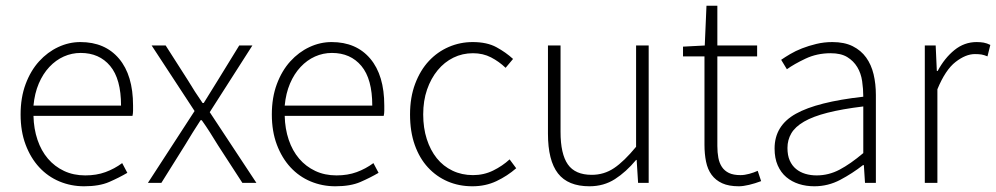

<svg xmlns="http://www.w3.org/2000/svg" viewBox="-20 -639 3481 671"><path d="M274 12Q228 12 187.5 -5Q147 -22 117 -54.5Q87 -87 69.5 -133.5Q52 -180 52 -239Q52 -298 69.5 -345Q87 -392 116.5 -424.5Q146 -457 183.5 -474.5Q221 -492 261 -492Q347 -492 396 -434Q445 -376 445 -270Q445 -261 445 -252Q445 -243 443 -234H97Q98 -189 111 -150.5Q124 -112 147.5 -84.5Q171 -57 204 -41.5Q237 -26 278 -26Q317 -26 348.5 -37.5Q380 -49 407 -69L425 -35Q396 -18 361.5 -3Q327 12 274 12ZM97 -270H403Q403 -363 365 -408.5Q327 -454 262 -454Q231 -454 203 -441.5Q175 -429 152.5 -405Q130 -381 115.5 -347Q101 -313 97 -270Z M497 0 660 -251 510 -480H559L637 -358Q649 -338 661.5 -318.5Q674 -299 688 -279H692Q705 -299 716.5 -318.5Q728 -338 741 -358L816 -480H862L713 -247L876 0H827L742 -131Q728 -154 714 -176Q700 -198 685 -219H681Q667 -198 653.5 -176Q640 -154 626 -131L544 0Z M1152 12Q1106 12 1065.5 -5Q1025 -22 995 -54.5Q965 -87 947.5 -133.5Q930 -180 930 -239Q930 -298 947.5 -345Q965 -392 994.5 -424.5Q1024 -457 1061.5 -474.5Q1099 -492 1139 -492Q1225 -492 1274 -434Q1323 -376 1323 -270Q1323 -261 1323 -252Q1323 -243 1321 -234H975Q976 -189 989 -150.5Q1002 -112 1025.5 -84.5Q1049 -57 1082 -41.5Q1115 -26 1156 -26Q1195 -26 1226.5 -37.5Q1258 -49 1285 -69L1303 -35Q1274 -18 1239.5 -3Q1205 12 1152 12ZM975 -270H1281Q1281 -363 1243 -408.5Q1205 -454 1140 -454Q1109 -454 1081 -441.5Q1053 -429 1030.5 -405Q1008 -381 993.5 -347Q979 -313 975 -270Z M1631 12Q1584 12 1544.5 -5Q1505 -22 1475.5 -54Q1446 -86 1429.5 -132.5Q1413 -179 1413 -239Q1413 -299 1431 -346.5Q1449 -394 1479 -426Q1509 -458 1548.5 -475Q1588 -492 1632 -492Q1682 -492 1715 -474Q1748 -456 1773 -433L1747 -402Q1724 -424 1696 -438.5Q1668 -453 1633 -453Q1596 -453 1564.5 -437.5Q1533 -422 1509.5 -393.5Q1486 -365 1472.5 -326Q1459 -287 1459 -239Q1459 -192 1471.5 -153Q1484 -114 1506.5 -86Q1529 -58 1561.5 -42.5Q1594 -27 1633 -27Q1671 -27 1703.5 -43Q1736 -59 1761 -82L1784 -51Q1753 -24 1715 -6Q1677 12 1631 12Z M2040 12Q1965 12 1930 -33Q1895 -78 1895 -172V-480H1939V-178Q1939 -101 1964.5 -64.5Q1990 -28 2048 -28Q2091 -28 2126 -51.5Q2161 -75 2203 -126V-480H2247V0H2210L2205 -80H2203Q2168 -38 2129 -13Q2090 12 2040 12Z M2562 12Q2527 12 2504 1.5Q2481 -9 2467 -28Q2453 -47 2447.5 -74Q2442 -101 2442 -133V-442H2367V-476L2443 -480L2449 -619H2487V-480H2626V-442H2487V-129Q2487 -106 2490.5 -87.5Q2494 -69 2503 -55.5Q2512 -42 2527.5 -34.5Q2543 -27 2568 -27Q2582 -27 2598.5 -31.5Q2615 -36 2628 -42L2640 -6Q2619 2 2598 7Q2577 12 2562 12Z M2826 12Q2797 12 2772 4Q2747 -4 2728 -20Q2709 -36 2698 -61Q2687 -86 2687 -120Q2687 -200 2761.5 -241.5Q2836 -283 2997 -301Q2997 -328 2993 -355.5Q2989 -383 2976 -404.5Q2963 -426 2941 -439.5Q2919 -453 2883 -453Q2835 -453 2795 -434Q2755 -415 2730 -397L2710 -430Q2723 -439 2741.5 -450Q2760 -461 2783 -470Q2806 -479 2833 -485.5Q2860 -492 2889 -492Q2931 -492 2960 -477.5Q2989 -463 3007 -438Q3025 -413 3033 -379.5Q3041 -346 3041 -307V0H3003L2999 -62H2996Q2959 -33 2916.5 -10.5Q2874 12 2826 12ZM2834 -26Q2876 -26 2914 -46Q2952 -66 2997 -104V-267Q2923 -258 2872 -245Q2821 -232 2790 -214Q2759 -196 2745.5 -173Q2732 -150 2732 -122Q2732 -96 2740 -78Q2748 -60 2762 -48.5Q2776 -37 2794.5 -31.5Q2813 -26 2834 -26Z M3212 0V-480H3250L3254 -391H3257Q3281 -436 3315.5 -464Q3350 -492 3393 -492Q3407 -492 3418 -490Q3429 -488 3441 -482L3431 -442Q3419 -447 3410 -448.5Q3401 -450 3387 -450Q3355 -450 3319.5 -422.5Q3284 -395 3256 -327V0Z"/></svg>

Font: Giro Light
Style: Regular
Weight: 300
Designer: Paul D. Hunt
Foundry: Adobe Systems Incorporated
Version: Version 1.000;PS 1.0;hotconv 1.0.88;makeotf.lib2.5.647800